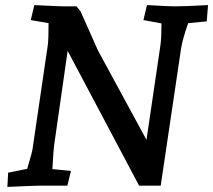

<svg xmlns="http://www.w3.org/2000/svg" viewBox="-20 -730 838 755"><path d="M12 -51 87 -66Q107 -134 108 -144L168 -553Q171 -574 171 -639L101 -651L115 -710Q213 -705 232 -705H281L297 -685L365 -532L556 -180L611 -553Q615 -582 615 -638L544 -651L558 -710Q648 -705 665 -705Q708 -705 798 -710L793 -646L720 -639Q698 -577 692 -539L612 0H527L246 -530L195 -174Q190 -145 186 -65L259 -58L245 0H140Q119 0 9 5Z"/></svg>

Font: Andada Pro SemiBold
Style: Italic
Weight: 600
Italic angle: -6.99998°
Designer: Carolina Giovagnoli
Foundry: Huerta Tipografica
Version: Version 3.005